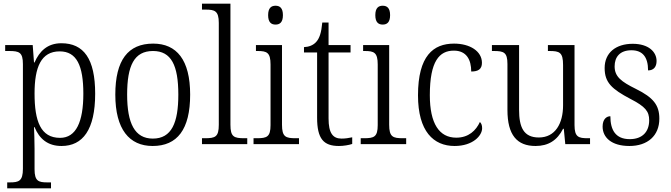

<svg xmlns="http://www.w3.org/2000/svg" viewBox="-20 -780 3631 1039"><path d="M19 239H256V207H237C189 207 167 201 167 136V25C167 -22 165 -64 164 -92H167C193 -29 238 10 313 10C428 10 495 -78 495 -273C495 -462 433 -546 312 -546C236 -546 193 -502 167 -442H164L157 -536H8V-504H29C84 -504 104 -497 104 -433V133C104 200 82 207 33 207H19ZM305 -34C200 -34 167 -124 167 -274C167 -416 202 -502 303 -502C395 -502 431 -425 431 -273C431 -121 392 -34 305 -34Z M806 10C939 10 1009 -79 1009 -268C1009 -456 936 -544 809 -544C673 -544 604 -455 604 -268C604 -80 680 10 806 10ZM807 -30C709 -30 668 -113 668 -268C668 -425 706 -504 808 -504C907 -504 945 -426 945 -268C945 -116 909 -30 807 -30Z M1073 0H1318V-32H1303C1246 -32 1227 -39 1227 -105V-760H1073V-728H1093C1142 -728 1164 -721 1164 -656V-105C1164 -39 1145 -32 1089 -32H1073Z M1471 -647C1494 -647 1511 -659 1511 -698C1511 -737 1494 -749 1471 -749C1448 -749 1431 -737 1431 -698C1431 -659 1448 -647 1471 -647ZM1352 0H1598V-32H1580C1526 -32 1506 -39 1506 -105V-536H1365V-504H1374C1424 -504 1444 -496 1444 -431V-103C1444 -39 1424 -32 1370 -32H1352Z M1814 10C1840 10 1868 5 1886 -1V-37C1866 -33 1850 -30 1828 -30C1781 -30 1758 -60 1758 -139V-496H1877V-536H1758V-658H1724C1719 -603 1709 -573 1691 -553C1675 -535 1651 -526 1625 -525V-496H1696V-143C1696 -29 1731 10 1814 10Z M2051 -647C2074 -647 2091 -659 2091 -698C2091 -737 2074 -749 2051 -749C2028 -749 2011 -737 2011 -698C2011 -659 2028 -647 2051 -647ZM1932 0H2178V-32H2160C2106 -32 2086 -39 2086 -105V-536H1945V-504H1954C2004 -504 2024 -496 2024 -431V-103C2024 -39 2004 -32 1950 -32H1932Z M2440 10C2539 10 2589 -46 2589 -86C2589 -102 2585 -112 2577 -120C2556 -74 2516 -35 2449 -35C2357 -35 2306 -111 2306 -265C2306 -450 2358 -506 2436 -506C2505 -506 2530 -456 2530 -393C2568 -393 2588 -406 2588 -440C2588 -503 2523 -544 2437 -544C2325 -544 2242 -478 2242 -264C2242 -69 2326 10 2440 10Z M2878 10C2947 10 2995 -20 3027 -83H3031L3039 0H3173V-32H3161C3111 -32 3089 -38 3089 -103V-536H2945V-504H2953C3008 -504 3027 -497 3027 -428V-210C3027 -112 2985 -36 2896 -36C2813 -36 2789 -92 2789 -186V-536H2642V-504H2652C2706 -504 2726 -497 2726 -434V-185C2726 -49 2778 10 2878 10Z M3386 10C3484 10 3548 -45 3548 -138C3548 -211 3516 -252 3421 -299C3342 -338 3306 -365 3306 -421C3306 -471 3334 -508 3397 -508C3456 -508 3487 -473 3487 -399C3517 -399 3533 -418 3533 -450C3533 -499 3490 -543 3404 -543C3312 -543 3252 -494 3252 -412C3252 -333 3291 -298 3391 -245C3473 -203 3493 -177 3493 -129C3493 -68 3457 -27 3388 -27C3310 -27 3283 -78 3283 -151C3263 -151 3241 -136 3241 -95C3241 -37 3288 10 3386 10Z"/></svg>

Font: Noto Serif Khmer SemiCondensed Light
Style: Regular
Weight: 300
Width: 4
Designer: Danh Hong and the Monotype Design Team
Foundry: Monotype Imaging Inc.
Version: Version 2.004